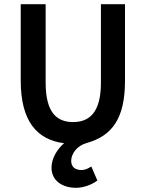

<svg xmlns="http://www.w3.org/2000/svg" viewBox="-20 -674 696 917"><path d="M343 223C380 223 421 207 445 188L416 121C403 130 387 138 369 138C341 138 320 125 320 94C320 61 347 22 394 9C516 -25 577 -109 577 -288V-654H462V-279C462 -138 408 -91 329 -91C250 -91 198 -138 198 -279V-654H79V-288C79 -94 158 -6 286 10C254 38 226 81 226 127C226 189 278 223 343 223Z"/></svg>

Font: Source Sans Pro Semibold
Style: Regular
Weight: 600
Designer: Paul D. Hunt
Foundry: Adobe Systems Incorporated
Version: Version 3.006;hotconv 1.0.111;makeotfexe 2.5.65597